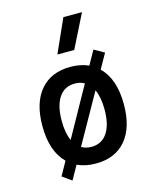

<svg xmlns="http://www.w3.org/2000/svg" viewBox="-126 -881 838 1031"><g transform="rotate(-15 293.0 -365.0)"><path d="M147 65.4 95.7 28.8 138.2 -47.4Q66.4 -117.7 66.4 -258.8Q66.4 -387.2 126 -457.3Q185.5 -527.3 293 -527.3Q350.1 -527.3 394 -507.3L437.5 -585L493.7 -553.2L447.3 -470.7Q519.5 -400.4 519.5 -258.8Q519.5 -130.9 460.2 -60.5Q400.9 9.8 293 9.8Q234.9 9.8 189.9 -11.2ZM293 -83Q350.1 -83 381.1 -128.9Q412.1 -174.8 412.1 -258.8Q412.1 -327.1 391.6 -370.6L237.8 -97.2Q261.7 -83 293 -83ZM193.8 -147.9 346.2 -421.4Q323.2 -434.6 293 -434.6Q235.8 -434.6 204.8 -388.9Q173.8 -343.3 173.8 -258.8Q173.8 -191.4 193.8 -147.9ZM243.7 -609.4 326.7 -794.9H430.2L337.4 -609.4Z"/></g></svg>

Font: CaskaydiaMono NF
Style: Regular
Weight: 400
Designer: Aaron Bell
Foundry: Saja Typeworks
Version: Version 2111.001; ttfautohint (v1.8.4);Nerd Fonts 3.1.1